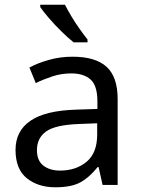

<svg xmlns="http://www.w3.org/2000/svg" viewBox="-20 -786 601 816"><path d="M288 -545Q386 -545 433 -502Q480 -459 480 -365V0H416L399 -76H395Q360 -32 321.5 -11Q283 10 215 10Q142 10 94 -28.5Q46 -67 46 -149Q46 -229 109 -272.5Q172 -316 303 -320L394 -323V-355Q394 -422 365 -448Q336 -474 283 -474Q241 -474 203 -461.5Q165 -449 132 -433L105 -499Q140 -518 188 -531.5Q236 -545 288 -545ZM314 -259Q214 -255 175.5 -227Q137 -199 137 -148Q137 -103 164.5 -82Q192 -61 235 -61Q303 -61 348 -98.5Q393 -136 393 -214V-262ZM256 -766Q267 -744 283.5 -716.5Q300 -689 318.5 -663Q337 -637 352 -618V-606H293Q270 -624 241 -652.5Q212 -681 187.5 -709.5Q163 -738 151 -756V-766Z"/></svg>

Font: Noto Sans Lepcha
Style: Regular
Weight: 400
Designer: Monotype Design Team
Foundry: Monotype Imaging Inc.
Version: Version 2.006; ttfautohint (v1.8.4.7-5d5b)